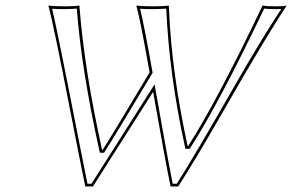

<svg xmlns="http://www.w3.org/2000/svg" viewBox="-20 -668 1062 698"><path d="M664.1 -137.2Q768.1 -298.8 934.6 -647.9Q946.8 -645 983.9 -645Q1010.3 -645 1022.5 -647.9Q945.3 -532.2 790 -260.7Q692.4 -90.3 627.9 9.8H600.1Q580.1 -86.4 536.6 -334L317.9 9.8H290Q273.4 -70.3 236.3 -260.7Q173.8 -583.5 155.8 -647.9Q172.9 -645 215.3 -645Q251.5 -645 268.6 -647.9Q286.1 -416.5 351.1 -123H353Q387.2 -175.8 523.9 -404.8Q490.2 -595.7 475.6 -647.9Q492.7 -645 535.2 -645Q576.2 -645 593.8 -647.9Q594.2 -643.6 594.7 -627.9Q604.5 -401.4 662.1 -137.2ZM672.4 -131.3 669.4 -127H653.8L652.3 -134.8Q594.7 -397.9 584.5 -636.7Q567.4 -635.3 535.2 -634.8Q504.9 -634.8 489.3 -636.2Q503.9 -577.6 534.2 -406.7L534.7 -402.8L532.7 -399.9Q394.5 -168.5 361.3 -117.7L358.4 -112.8H343.3L341.3 -120.6Q275.4 -418 259.3 -636.7Q242.7 -635.3 215.3 -634.8Q185.1 -634.8 169.4 -636.2Q184.1 -579.6 270.5 -137.2Q286.6 -55.7 297.9 0H312.5L542 -361.3L546.4 -335.9Q588.9 -94.2 607.9 0H622.6Q680.7 -89.8 835.9 -361.3Q932.1 -528.8 1002.4 -635.3Q995.6 -634.8 983.9 -634.8Q954.6 -634.8 940.4 -636.7Q776.4 -293 672.4 -131.3Z"/></svg>

Font: Linux Biolinum Outline O
Style: Italic
Weight: 400
Italic angle: -12°
Designer: Philipp H. Poll
Foundry: Philipp H. Poll
Version: Version 0.6.2